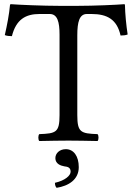

<svg xmlns="http://www.w3.org/2000/svg" viewBox="-20 -673 637 919"><path d="M295 41C266 41 245 60 245 84C245 111 270 120 287 123C305 125 318 129 318 149C318 167 292 191 243 202C243 211 245 220 251 226C308 217 357 187 357 127C357 75 333 41 295 41ZM350 -122V-504C350 -568 360 -606 396 -606H418C493 -606 540 -580 557 -503C568 -503 582 -504 591 -508C584 -554 579 -605 578 -650C578 -651 576 -653 575 -653C541 -650 430 -645 351 -645H265C188 -645 70 -650 32 -653C30 -653 28 -651 28 -650C24 -605 14 -553 3 -505C13 -501 25 -500 37 -500C57 -580 103 -606 169 -606H218C255 -606 265 -568 265 -507V-122C265 -39 248 -34 168 -31C162 -25 162 -4 168 2C217 1 267.9 0 308 0C346.4 0 397 1 447 2C453 -4 453 -25 447 -31C367 -34 350 -39 350 -122Z"/></svg>

Font: Libertinus Serif
Style: Regular
Weight: 400
Designer: Philipp H. Poll
Foundry: Khaled Hosny
Version: Version 6.2